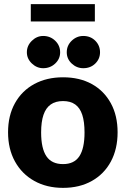

<svg xmlns="http://www.w3.org/2000/svg" viewBox="-20 -901 608 929"><path d="M285 -527Q365 -527 424 -494.5Q483 -462 516 -402Q549 -342 549 -261Q549 -180 516.5 -119.5Q484 -59 424.5 -25.5Q365 8 285 8Q206 8 146 -25.5Q86 -59 52.5 -119.5Q19 -180 19 -261Q19 -342 52.5 -402Q86 -462 146 -494.5Q206 -527 285 -527ZM285 -107Q339 -107 364 -145Q389 -183 389 -260Q389 -312 378 -345.5Q367 -379 344 -395.5Q321 -412 285 -412Q249 -412 225.5 -395.5Q202 -379 190.5 -345.5Q179 -312 179 -260Q179 -183 204.5 -145Q230 -107 285 -107ZM271 -648Q271 -616 247 -593.5Q223 -571 189 -571Q158 -571 134 -594Q110 -617 110 -648Q110 -680 134 -703.5Q158 -727 189 -727Q223 -727 247 -704Q271 -681 271 -648ZM464 -648Q464 -616 441 -593.5Q418 -571 383 -571Q351 -571 327 -593.5Q303 -616 303 -648Q303 -681 327 -704Q351 -727 383 -727Q418 -727 441 -704Q464 -681 464 -648ZM129 -797V-881H439V-797Z"/></svg>

Font: Aleo Black
Style: Regular
Weight: 900
Designer: Alessio Laiso
Foundry: Alessio Laiso
Version: Version 2.001;gftools[0.9.29]